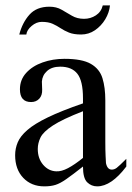

<svg xmlns="http://www.w3.org/2000/svg" viewBox="-20 -676 484 705"><path d="M443.8 -92.8V-64.5Q388.7 8.3 336.9 8.3Q315.4 8.3 300 -6.8Q284.7 -22 284.7 -64.5Q245.6 -33.7 223.1 -18.1Q200.7 -2.4 183.6 2.9Q166.5 8.3 142.6 8.3Q95.2 8.3 65.4 -22.9Q35.6 -54.2 35.6 -106Q35.6 -130.9 45.2 -153.6Q54.7 -176.3 80.6 -198.7Q106.4 -221.2 155.8 -245.1Q205.1 -269 284.7 -296.4V-314.9Q284.7 -378.9 264.2 -405Q243.7 -431.2 201.2 -431.2Q170.4 -431.2 152.8 -415.3Q135.3 -399.4 133.8 -376.5L134.8 -347.2Q135.7 -326.2 124.3 -313.7Q112.8 -301.3 94.2 -301.3Q53.2 -301.3 53.2 -348.1Q53.2 -383.3 76.2 -408.4Q99.1 -433.6 136.5 -446.8Q173.8 -460 216.8 -460Q281.7 -460 313.7 -441.4Q345.7 -422.9 356.2 -388.9Q366.7 -355 366.7 -307.6V-155.3Q366.7 -124 367.7 -104Q368.7 -84 369.1 -77.1Q374 -53.2 390.6 -53.2Q399.9 -53.2 408.4 -59.6Q417 -65.9 443.8 -92.8ZM284.7 -96.2V-267.6Q209.5 -238.3 174.1 -215.1Q138.7 -191.9 128.7 -171.1Q118.7 -150.4 118.7 -128.9Q118.7 -94.2 138.4 -71Q158.2 -47.9 186.5 -46.9Q205.6 -45.9 229.7 -58.6Q253.9 -71.3 284.7 -96.2ZM357.4 -656.2H383.8Q381.3 -629.9 366.5 -605.2Q351.6 -580.6 328.6 -564.9Q305.7 -549.3 277.8 -549.3Q250.5 -549.3 233.2 -556.4Q215.8 -563.5 202.4 -572.5Q189 -581.5 173.3 -588.6Q157.7 -595.7 133.3 -595.7Q113.8 -595.7 96.2 -580.8Q78.6 -565.9 76.7 -549.3H50.8Q62 -592.8 88.1 -622.1Q114.3 -651.4 161.6 -651.4Q187 -651.4 206.1 -640.4Q225.1 -629.4 244.1 -618.2Q263.2 -606.9 288.6 -606.9Q312.5 -606.9 332 -619.6Q351.6 -632.3 357.4 -656.2Z"/></svg>

Font: BabelStone Roman
Style: Regular
Weight: 400
Designer: Walt Agee, Victor Gaultney, Peter Martin, Debbi Hosken, Becca Hirsbrunner (SIL); Andrew West (BabelStone)
Foundry: BabelStone
Version: Version 16.000